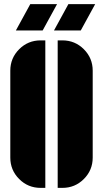

<svg xmlns="http://www.w3.org/2000/svg" viewBox="-20 -904 512 932"><path d="M283 -708Q344 -708 387 -665Q430 -622 430 -561V-139Q430 -78 387 -35Q344 8 283 8H260V-708ZM30 -561Q30 -622 73 -665Q116 -708 177 -708H200V8H177Q116 8 73 -35Q30 -78 30 -139ZM257 -884 187 -756H57L127 -884ZM442 -884 372 -756H242L312 -884Z"/></svg>

Font: Promplate
Style: Bold
Weight: 400
Designer: Evgeny Tarasenko
Foundry: Evgeny Tarasenko
Version: Version 1.000